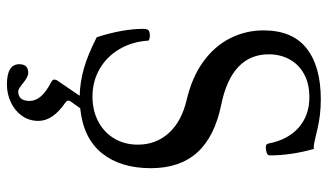

<svg xmlns="http://www.w3.org/2000/svg" viewBox="-214 -502 937 549"><g transform="rotate(90 254.5 -227.5)"><path d="M270 39.1Q267.6 43 267.6 46.4Q267.6 49.8 272.9 53.7Q325.7 89.8 325.7 130.9Q325.7 158.2 310.8 178.7Q295.9 199.2 272 210.2Q248 221.2 221.7 221.2Q163.6 221.2 163.6 186Q163.6 160.2 188.5 160.2Q199.7 160.2 217.3 174.8Q234.4 189 241.2 189Q268.6 189 268.6 156.2Q268.6 122.6 216.8 95.7Q207.5 90.8 207.5 86.4Q207.5 81.5 210 77.6L253.9 13.2Q214.8 12.2 176 1.2Q137.2 -9.8 86.4 -35.6Q62.5 -110.4 62.5 -168.9Q62.5 -174.8 64.5 -180.7Q65.4 -184.1 70.3 -185.8Q75.2 -187.5 81.5 -187.5Q87.4 -187.5 91.8 -186Q96.2 -184.6 96.2 -182.6Q99.1 -136.7 120.6 -100.3Q142.1 -64 177.5 -43.7Q212.9 -23.4 256.3 -23.4Q295.4 -23.4 326.7 -39.6Q357.9 -55.7 375.7 -85.2Q393.6 -114.7 393.6 -153.3Q393.6 -204.6 360.6 -241.5Q327.6 -278.3 264.6 -293Q200.7 -308.1 156.2 -340.3Q111.8 -372.6 89.4 -417Q66.9 -461.4 66.9 -512.7Q66.9 -595.2 118.4 -635.7Q169.9 -676.3 264.2 -676.3Q309.1 -676.3 349.6 -666.5Q391.6 -656.2 397.9 -656.2Q404.8 -656.2 405.8 -656.7Q424.3 -591.3 424.3 -530.8Q424.3 -523.9 416.7 -521.5Q409.2 -519 400.4 -519Q392.1 -519 390.6 -525.9Q379.9 -582 345 -612.8Q310.1 -643.6 258.3 -643.6Q219.2 -643.6 191.7 -628.4Q164.1 -613.3 149.7 -586.9Q135.3 -560.5 135.3 -527.3Q135.3 -474.6 171.4 -440.4Q207.5 -406.2 279.3 -391.6Q370.6 -373 415.8 -323.2Q460.9 -273.4 460.9 -190.4Q460.9 -103.5 418 -50.3Q375 2.9 289.6 11.7Z"/></g></svg>

Font: JuniusX
Style: Regular
Weight: 400
Designer: Peter S. Baker
Foundry: Briery Creek Software
Version: Version 1.004